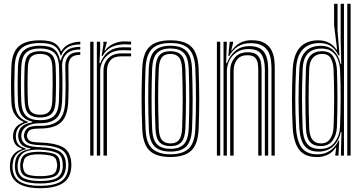

<svg xmlns="http://www.w3.org/2000/svg" viewBox="-20 -820 1919 1012"><path d="M191.2 172Q117.8 172 76.5 146.6Q35.2 121.2 32.2 64.8Q31.8 56.5 32.4 49.2Q33 42 34 35.2Q36.5 9.8 53.8 -8.6Q71 -27 95.5 -33.2V-36.8Q71.5 -44.8 61.5 -58.9Q51.5 -73 49.2 -92Q48.2 -101 49.2 -111.2Q53.8 -157.8 102.8 -174.8V-178.8Q78.2 -188.2 60.1 -213.2Q42 -238.2 40 -281Q38 -328.5 38 -371.4Q38 -414.2 40 -470Q43.2 -544.2 79.1 -575.9Q115 -607.5 191.5 -607.5Q242.5 -607.5 266.9 -592.8Q291.2 -578 301.2 -551H304.8Q314.8 -570 332.6 -580.9Q350.5 -591.8 369.9 -596.1Q389.2 -600.5 403.2 -600V-585.8Q359.8 -585.8 335.4 -569.5Q311 -553.2 302.8 -527.8H299.2Q291.5 -560 268.2 -576.6Q245 -593.2 191.5 -593.2Q122.2 -593.2 91.4 -564.1Q60.5 -535 57.5 -470Q55.8 -421 55.5 -379.4Q55.2 -337.8 57.2 -281.2Q59.5 -234.8 78.5 -210.5Q97.5 -186.2 126.8 -179V-174.8Q96.2 -166.8 81.4 -150.9Q66.5 -135 64 -111.8Q63 -101.5 64 -91.5Q66 -73 77 -59Q88 -45 116.2 -37.2V-33.8Q54.8 -17.8 48.2 35.2Q46.8 42.8 46.1 49.2Q45.5 55.8 46 64.8Q49.8 117.2 86.4 138.4Q123 159.5 191.2 159.5Q260.5 159.5 297.4 138.5Q334.2 117.5 340 64.8Q341.2 51.5 339.8 35Q335 -15.5 299 -34.1Q263 -52.8 194.2 -54.8Q145.8 -56.5 129.4 -65.6Q113 -74.8 108.5 -91.2Q104.5 -102.2 106.8 -111.8Q111.8 -136.5 128.4 -146.9Q145 -157.2 191.5 -156.8Q254.8 -156 287.4 -183.9Q320 -211.8 323.5 -280Q325.8 -330.8 325.8 -372.4Q325.8 -414 324.2 -471Q323.2 -505 342.6 -525.9Q362 -546.8 403.2 -545.2V-530.8Q370 -531.2 354.8 -515.8Q339.5 -500.2 340.5 -465Q341.5 -414 341.5 -371.2Q341.5 -328.5 339.5 -280.5Q335.5 -206.5 301.1 -174.6Q266.8 -142.8 191.5 -142.5Q147.8 -142.2 136.6 -134Q125.5 -125.8 122.5 -108.5Q121.2 -102 123.2 -96.8Q127 -82 139.9 -76Q152.8 -70 194.2 -68.8Q271 -66.2 310.8 -44.6Q350.5 -23 355.5 35.2Q356.8 49.2 355.5 64.8Q350.5 121.2 309.4 146.6Q268.2 172 191.2 172ZM191.2 147.2Q127.8 147.2 94.9 129.9Q62 112.5 58.8 65.2Q57.8 50.2 60.2 35Q67 -23.5 139.8 -34.8V-38.2Q108 -43.2 94.2 -56.8Q80.5 -70.2 76.8 -91.8Q75.2 -100.8 76.2 -111.8Q78.2 -136.2 95.2 -152.6Q112.2 -169 150.5 -175.2V-179Q114 -186.8 95.5 -210.5Q77 -234.2 74.8 -282.5Q73 -324.5 72.9 -369Q72.8 -413.5 74.8 -468.8Q77.5 -530 105.9 -554.5Q134.2 -579 191.5 -579Q241.8 -579 265.1 -560.9Q288.5 -542.8 296.5 -501.2H300Q310.8 -538.2 334.5 -555.5Q358.2 -572.8 403.2 -573.2V-558.8Q355.8 -559.8 330.5 -535.6Q305.2 -511.5 307.5 -466.8Q309.2 -417 309.1 -370Q309 -323 307.2 -283Q304 -218.8 274.5 -194.4Q245 -170 191.5 -170.5Q151.2 -170.8 124.5 -156.2Q97.8 -141.8 93.2 -114.8Q91 -103 93.2 -92.2Q98 -67.8 120.1 -56.6Q142.2 -45.5 194.2 -44Q255.2 -42.2 289.1 -24.8Q323 -7.2 326.5 35.2Q328.2 50.8 326.8 65Q321.8 111.2 287.6 129.2Q253.5 147.2 191.2 147.2ZM191.5 -186.5Q240 -186.5 263.8 -208.2Q287.5 -230 290.5 -284Q292 -321.5 292.4 -368.8Q292.8 -416 291 -468Q288.8 -522.8 263.6 -543.6Q238.5 -564.5 191.5 -564.5Q141.5 -564.5 118 -542.6Q94.5 -520.8 92.2 -467.5Q90.2 -418 90.4 -371.9Q90.5 -325.8 92.2 -283.5Q94.8 -231.5 118.2 -209Q141.8 -186.5 191.5 -186.5ZM191.5 -200.8Q152.2 -200.8 132 -218.9Q111.8 -237 109.8 -284.2Q107.8 -327 107.9 -374.8Q108 -422.5 109.8 -466.8Q111.8 -513.8 131.6 -532Q151.5 -550.2 191.5 -550.2Q233 -550.2 252.4 -531.8Q271.8 -513.2 273.5 -467.5Q276.8 -369.5 273 -284.8Q270.5 -238 250.9 -219.4Q231.2 -200.8 191.5 -200.8ZM191.5 -215.2Q223 -215.2 238.2 -230.8Q253.5 -246.2 255.5 -286Q257.2 -326.8 257.5 -373.5Q257.8 -420.2 256 -466.5Q254.5 -505.8 239.2 -520.8Q224 -535.8 191.5 -535.8Q159.8 -535.8 144.2 -520.6Q128.8 -505.5 127 -465.8Q125.2 -421.5 125.2 -375.1Q125.2 -328.8 127 -285.2Q128.8 -245.2 144.6 -230.2Q160.5 -215.2 191.5 -215.2ZM191.2 134Q253 134 279.9 117.9Q306.8 101.8 310.5 64.8Q311.8 51.8 309.8 35Q306.2 -3.2 276.5 -15.5Q246.8 -27.8 194.2 -30.8Q139.2 -34 110.4 -18.6Q81.5 -3.2 74.8 35Q71.5 49.8 73 65.2Q76.5 106.2 106.8 120.1Q137 134 191.2 134ZM191.2 121.8Q141.5 121.8 115.6 110.2Q89.8 98.8 87 65Q85 49.5 88 34.8Q93 0.8 119.6 -10.2Q146.2 -21.2 195 -19.8Q240.2 -18.2 266 -8.4Q291.8 1.5 295.5 35Q298 50.2 296 65Q292.2 99.5 266 110.6Q239.8 121.8 191.2 121.8ZM191.2 108.5Q229.8 108.5 252.9 101Q276 93.5 279.8 65.2Q283.5 51 279.2 35.2Q276.2 8.5 253.5 1.9Q230.8 -4.8 194.2 -6.2Q152 -7.8 129.2 0.9Q106.5 9.5 103.8 34.8Q98.2 50 102.2 65.2Q105.5 92.8 128.1 100.6Q150.8 108.5 191.2 108.5Z M515.8 -525 525 -585.5V-600H542.8V-595.8L530.8 -553.8H534Q549.5 -576.8 578.1 -589.4Q606.8 -602 637.2 -602Q650.5 -602 671 -600.5V-585.2Q655.2 -586.5 638.5 -586.5Q599 -586.5 569 -572.1Q539 -557.8 520.5 -525ZM490.5 0V-600H507.8L508 -558L504.2 -486.8H508.5Q540.2 -570.8 630 -570.8Q641 -570.8 652.8 -570.5Q664.5 -570.2 671 -569.8V-554.2Q663.8 -554.8 651.2 -555.1Q638.8 -555.5 627 -555.5Q586.8 -555.5 560.4 -539Q534 -522.5 521 -497.1Q508 -471.8 508 -445V0ZM455.5 0V-600H473V0ZM525.5 0V-446.5Q525.5 -486.8 550.2 -512.6Q575 -538.5 619.8 -538.5H671V-523Q659.2 -523 645.6 -523Q632 -523 619.8 -523Q580.2 -523 562 -502.2Q543.8 -481.5 543.8 -447.8V0Z M878.5 7.5Q802.2 7.5 767.6 -26.9Q733 -61.2 729.8 -139.5Q726.2 -226.8 726.2 -303.5Q726.2 -380.2 729.8 -461.2Q733.2 -540.8 768.8 -574.1Q804.2 -607.5 878.5 -607.5Q955.2 -607.5 989.4 -572.9Q1023.5 -538.2 1026.8 -460.2Q1030.2 -372.8 1030.2 -296Q1030.2 -219.2 1027 -139Q1023.2 -59 987.8 -25.8Q952.2 7.5 878.5 7.5ZM878.5 -6.8Q942.8 -6.8 974.5 -36.6Q1006.2 -66.5 1009.5 -139.5Q1012.8 -219.5 1012.9 -294.5Q1013 -369.5 1009.5 -459.5Q1006.5 -528.8 976.9 -561Q947.2 -593.2 878.5 -593.2Q811.5 -593.2 780.9 -562.1Q750.2 -531 747 -458.5Q744 -386.8 743.8 -308.9Q743.5 -231 747.2 -139.2Q750.2 -65 783 -35.9Q815.8 -6.8 878.5 -6.8ZM878.5 -21Q821.5 -21 794.4 -48.6Q767.2 -76.2 764.5 -142.2Q761.5 -217.5 761.4 -298.6Q761.2 -379.8 764.2 -457.8Q767.2 -523.2 794.1 -551.1Q821 -579 878.5 -579Q933.2 -579 961.2 -552.6Q989.2 -526.2 992 -460.2Q995.2 -375 995.4 -297.9Q995.5 -220.8 992.2 -142.5Q989.2 -76.2 962.2 -48.6Q935.2 -21 878.5 -21ZM878.5 -35.5Q926.2 -35.5 949.2 -59.8Q972.2 -84 974.8 -143Q977.5 -210.2 977.8 -289.9Q978 -369.5 974.8 -457Q972.5 -516.8 949 -540.6Q925.5 -564.5 878.5 -564.5Q830.5 -564.5 807.5 -540.2Q784.5 -516 781.8 -457.2Q779.2 -389.8 778.9 -310.2Q778.5 -230.8 781.8 -142.5Q784.2 -82.5 808.1 -59Q832 -35.5 878.5 -35.5ZM878.5 -49.8Q840.8 -49.8 821 -70.4Q801.2 -91 799.2 -143.2Q793.2 -301 799.2 -456.2Q801.5 -506.8 820.1 -528.5Q838.8 -550.2 878.5 -550.2Q915.8 -550.2 935.5 -529.9Q955.2 -509.5 957.2 -456.8Q963.2 -293.2 957.2 -143.8Q955.2 -92.5 936.2 -71.1Q917.2 -49.8 878.5 -49.8ZM878.5 -64.2Q909.8 -64.2 924 -83.2Q938.2 -102.2 940 -144.8Q942.5 -214.8 942.9 -291.1Q943.2 -367.5 939.8 -456Q938.2 -499.8 923.2 -517.8Q908.2 -535.8 878.5 -535.8Q846.8 -535.8 832.6 -516.6Q818.5 -497.5 816.8 -455.5Q813.5 -378 813.6 -304.5Q813.8 -231 816.8 -143.8Q818.5 -99.5 833.8 -81.9Q849 -64.2 878.5 -64.2Z M1411 0V-458Q1411 -477.5 1408.4 -500.6Q1405.8 -523.8 1395.5 -544.8Q1385.2 -565.8 1362.8 -579.1Q1340.2 -592.5 1300.8 -592.5Q1261.8 -592.5 1234.2 -575.1Q1206.8 -557.8 1188.2 -525H1183.5L1190.8 -600H1208.2L1208.5 -593L1198.5 -553.8H1201.8Q1219.8 -579.8 1245 -593.9Q1270.2 -608 1305.8 -608Q1351.5 -608 1376.6 -592Q1401.8 -576 1412.6 -552Q1423.5 -528 1425.9 -503.2Q1428.2 -478.5 1428.2 -461.2V0ZM1123.2 0V-600H1140.8V0ZM1158.2 0V-600H1175.5L1172 -486.8H1176.2Q1191.5 -528.2 1221.5 -552.8Q1251.5 -577.2 1296 -576.8Q1349.8 -576.5 1371.6 -546Q1393.5 -515.5 1393.5 -457V0H1376V-455Q1376 -504 1358.4 -532.8Q1340.8 -561.5 1290 -561.5Q1252 -561.5 1226.6 -544Q1201.2 -526.5 1188.5 -499.8Q1175.8 -473 1175.8 -445V0ZM1193.2 0V-446.5Q1193.2 -486.2 1216.6 -515.4Q1240 -544.5 1286.2 -544.5Q1320.8 -544.5 1336 -529.5Q1351.2 -514.5 1355 -493Q1358.8 -471.5 1358.8 -451.8V0H1341.2V-450.8Q1341.2 -467.5 1338.6 -485.6Q1336 -503.8 1324 -516.4Q1312 -529 1283.8 -529Q1247.5 -529 1229.5 -505.6Q1211.5 -482.2 1211.5 -447.8V0Z M1828 0H1810.5V-800H1828ZM1793 0H1776.8L1779.8 -124.2L1775.8 -124.5Q1767.2 -78.5 1736.8 -49.6Q1706.2 -20.8 1658 -20.8Q1610.2 -20.8 1586.1 -50.2Q1562 -79.8 1557.8 -144Q1553.8 -218 1553.6 -295.1Q1553.5 -372.2 1557.8 -457.2Q1564.8 -578.5 1671.5 -578.5Q1715 -578.5 1741.1 -550.8Q1767.2 -523 1774.5 -483H1778.8L1775.5 -612V-800H1793ZM1649.8 7.8Q1588.2 7.8 1558.4 -29Q1528.5 -65.8 1523 -144Q1514.8 -291.2 1523 -457.5Q1527.8 -534.8 1562 -571.1Q1596.2 -607.5 1658.5 -607.5Q1688.2 -607.5 1712.9 -595.2Q1737.5 -583 1752.5 -559.2H1756.8L1740.8 -687.8V-800H1759.2V-657.8L1769.5 -528.5H1763Q1734.2 -593 1664.8 -593Q1548.5 -593 1540.5 -457.8Q1536.5 -377.5 1536.4 -301Q1536.2 -224.5 1540.5 -144.5Q1544.8 -75.2 1570.9 -40.9Q1597 -6.5 1653.5 -6.5Q1692 -6.5 1720.9 -26.6Q1749.8 -46.8 1764 -78.8H1768L1763.8 0H1747.5V-7.2L1752.2 -41H1748.8Q1715 7.8 1649.8 7.8ZM1666.2 -35Q1718.5 -35 1744.2 -69.9Q1770 -104.8 1772.2 -149.8Q1775.2 -229.8 1775.5 -306.1Q1775.8 -382.5 1772.5 -452.8Q1770.8 -481.5 1760.8 -506.9Q1750.8 -532.2 1729.9 -548.1Q1709 -564 1674.2 -564Q1580 -564 1575.2 -457.2Q1571.8 -373.2 1571.9 -301Q1572 -228.8 1575.2 -144.2Q1577.5 -89.5 1598.6 -62.2Q1619.8 -35 1666.2 -35ZM1670.5 -50Q1631.5 -50 1612.9 -73.1Q1594.2 -96.2 1592.5 -144.2Q1589.5 -225.5 1589.6 -302.8Q1589.8 -380 1592.5 -457Q1594.2 -504.5 1616.5 -527.4Q1638.8 -550.2 1676.8 -550.2Q1720.5 -550.2 1737.2 -520.9Q1754 -491.5 1755.8 -453.2Q1758.5 -380.2 1758.6 -304.8Q1758.8 -229.2 1755.8 -150Q1753.8 -106 1732.2 -78Q1710.8 -50 1670.5 -50ZM1670.8 -64.2Q1704.5 -64.2 1720.5 -88.8Q1736.5 -113.2 1738.2 -150Q1741.2 -225.5 1741.2 -303.1Q1741.2 -380.8 1738.2 -453.2Q1736.8 -486.8 1724.4 -511.2Q1712 -535.8 1677 -535.8Q1647.2 -535.8 1629.4 -515.6Q1611.5 -495.5 1609.8 -457.2Q1606.8 -378.8 1606.8 -303.5Q1606.8 -228.2 1609.8 -144.2Q1613 -64.2 1670.8 -64.2Z"/></svg>

Font: Big Shoulders Inline Display SemiBold
Style: Regular
Weight: 600
Designer: Patric King
Foundry: XO Type Co
Version: Version 1.000